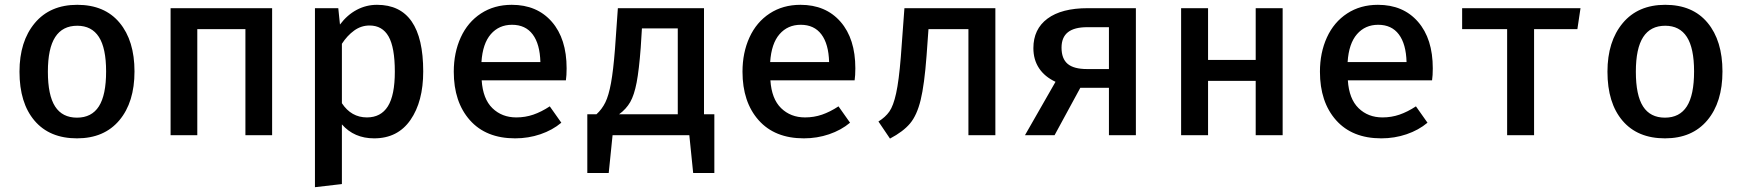

<svg xmlns="http://www.w3.org/2000/svg" viewBox="-20 -562 7240 798"><path d="M539 -265Q539 -137 476 -62Q413 13 300 13Q186 13 123.5 -60.5Q61 -134 61 -264Q61 -390 124.5 -466Q188 -542 301 -542Q415 -542 477 -467.5Q539 -393 539 -265ZM179 -264Q179 -166 209 -119.5Q239 -73 300 -73Q361 -73 391 -120Q421 -167 421 -265Q421 -362 391 -408.5Q361 -455 301 -455Q240 -455 209.5 -408Q179 -361 179 -264Z M1000 -441H800V0H689V-528H1111V0H1000Z M1739 -265Q1739 -140 1686 -63.5Q1633 13 1535 13Q1452 13 1401 -45V203L1289 216V-528H1386L1393 -460Q1423 -500 1462.5 -521Q1502 -542 1547 -542Q1739 -542 1739 -265ZM1401 -380V-133Q1440 -74 1505 -74Q1563 -74 1592 -120Q1621 -166 1621 -264Q1621 -365 1595 -410.5Q1569 -456 1516 -456Q1481 -456 1452 -435Q1423 -414 1401 -380Z M2126 -74Q2163 -74 2196.5 -85.5Q2230 -97 2265 -120L2313 -52Q2276 -21 2226 -4Q2176 13 2121 13Q2000 13 1933 -62.5Q1866 -138 1866 -264Q1866 -343 1895 -406.5Q1924 -470 1979 -506Q2034 -542 2107 -542Q2212 -542 2273.5 -471.5Q2335 -401 2335 -278Q2335 -248 2332 -228H1982Q1987 -151 2026.5 -112.5Q2066 -74 2126 -74ZM1981 -304H2226Q2224 -379 2194 -419Q2164 -459 2108 -459Q2054 -459 2020 -420Q1986 -381 1981 -304Z M2949 -87V157H2861L2845 0H2526L2510 157H2421V-87H2459Q2482 -108 2496 -136.5Q2510 -165 2519.5 -217Q2529 -269 2536 -358L2548 -528H2906V-87ZM2797 -444H2648L2643 -364Q2636 -271 2626 -219Q2616 -167 2599.5 -138Q2583 -109 2553 -87H2570H2797Z M3326 -74Q3363 -74 3396.5 -85.5Q3430 -97 3465 -120L3513 -52Q3476 -21 3426 -4Q3376 13 3321 13Q3200 13 3133 -62.5Q3066 -138 3066 -264Q3066 -343 3095 -406.5Q3124 -470 3179 -506Q3234 -542 3307 -542Q3412 -542 3473.5 -471.5Q3535 -401 3535 -278Q3535 -248 3532 -228H3182Q3187 -151 3226.5 -112.5Q3266 -74 3326 -74ZM3181 -304H3426Q3424 -379 3394 -419Q3364 -459 3308 -459Q3254 -459 3220 -420Q3186 -381 3181 -304Z M4117 0H4005V-441H3839L3831 -330Q3822 -210 3806.5 -146.5Q3791 -83 3762.5 -49Q3734 -15 3679 14L3631 -57Q3660 -75 3676.5 -98.5Q3693 -122 3704.5 -174Q3716 -226 3724 -325L3739 -528H4117Z M4701 -528V0H4589V-197H4470L4363 0H4240L4367 -222Q4322 -243 4298.5 -278.5Q4275 -314 4275 -362Q4275 -441 4333.5 -484.5Q4392 -528 4501 -528ZM4589 -275V-449H4499Q4445 -449 4418.5 -428Q4392 -407 4392 -364Q4392 -318 4417.5 -296.5Q4443 -275 4498 -275Z M5199 -226H5001V0H4889V-528H5001V-313H5199V-528H5311V0H5199Z M5726 -74Q5763 -74 5796.5 -85.5Q5830 -97 5865 -120L5913 -52Q5876 -21 5826 -4Q5776 13 5721 13Q5600 13 5533 -62.5Q5466 -138 5466 -264Q5466 -343 5495 -406.5Q5524 -470 5579 -506Q5634 -542 5707 -542Q5812 -542 5873.5 -471.5Q5935 -401 5935 -278Q5935 -248 5932 -228H5582Q5587 -151 5626.5 -112.5Q5666 -74 5726 -74ZM5581 -304H5826Q5824 -379 5794 -419Q5764 -459 5708 -459Q5654 -459 5620 -420Q5586 -381 5581 -304Z M6536 -441H6356V0H6244V-441H6057V-528H6549Z M7139 -265Q7139 -137 7076 -62Q7013 13 6900 13Q6786 13 6723.5 -60.5Q6661 -134 6661 -264Q6661 -390 6724.5 -466Q6788 -542 6901 -542Q7015 -542 7077 -467.5Q7139 -393 7139 -265ZM6779 -264Q6779 -166 6809 -119.5Q6839 -73 6900 -73Q6961 -73 6991 -120Q7021 -167 7021 -265Q7021 -362 6991 -408.5Q6961 -455 6901 -455Q6840 -455 6809.5 -408Q6779 -361 6779 -264Z"/></svg>

Font: Fira Mono Medium
Style: Regular
Weight: 500
Designer: Carrois Corporate & Edenspiekermann AG
Foundry: Carrois Corporate GbR & Edenspiekermann AG
Version: Version 3.206